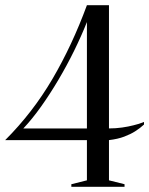

<svg xmlns="http://www.w3.org/2000/svg" viewBox="-30 -720 575 740"><path d="M390 -225Q416 -225 440.5 -228.5Q465 -232 484 -237Q506 -242 525 -250V-240Q510 -226 491 -214Q474 -203 449 -193.5Q424 -184 390 -180V-25L450 -10V0H245V-10L305 -25V-180H-10Q96 -286 172 -415.5Q248 -545 305 -700H390ZM305 -635Q284 -582 256 -525Q228 -468 195.5 -413Q163 -358 128.5 -309.5Q94 -261 60 -225H305Z"/></svg>

Font: Oranienbaum
Style: Regular
Weight: 400
Designer: Oleg Pospelov and Jovanny Lemonad
Foundry: Oleg Pospelov and jovanny Lemonad
Version: Version 1.001; ttfautohint (v0.91) -l 8 -r 50 -G 200 -x 0 -w